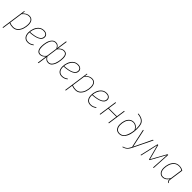

<svg xmlns="http://www.w3.org/2000/svg" viewBox="548 -2819 5098 5098"><g transform="rotate(45 3097.0 -270.5)"><path d="M155 -519H174L164 -437Q246 -529 344 -529Q419 -529 458.5 -480Q498 -431 498 -339Q498 -261 472.5 -181Q447 -101 390 -45.5Q333 10 244 10Q173 10 106 -17L76 194L54 197ZM476 -339Q476 -423 442.5 -466Q409 -509 344 -509Q289 -509 246.5 -483.5Q204 -458 161 -408L109 -39Q172 -11 243 -11Q326 -11 378.5 -64Q431 -117 453.5 -192.5Q476 -268 476 -339Z M654 -214V-196Q654 -104 695 -57.5Q736 -11 808 -11Q853 -11 887.5 -24.5Q922 -38 963 -67L975 -51Q934 -20 894.5 -5Q855 10 808 10Q725 10 678.5 -43Q632 -96 632 -195Q632 -271 660 -348Q688 -425 747 -477Q806 -529 892 -529Q957 -529 996 -497Q1035 -465 1035 -411Q1035 -323 938 -274Q841 -225 654 -214ZM656 -234Q1012 -255 1012 -410Q1012 -456 980.5 -482.5Q949 -509 892 -509Q820 -509 769 -468Q718 -427 690.5 -364.5Q663 -302 656 -234Z M1417 -73Q1382 -30 1346.5 -10Q1311 10 1267 10Q1202 10 1169 -40.5Q1136 -91 1136 -180Q1136 -258 1156 -338Q1176 -418 1222 -473.5Q1268 -529 1341 -529Q1387 -529 1417.5 -506.5Q1448 -484 1469 -439L1510 -736L1532 -733L1491 -442Q1564 -529 1646 -529Q1715 -529 1746 -486Q1777 -443 1777 -360Q1777 -282 1758 -197Q1739 -112 1694 -51Q1649 10 1576 10Q1528 10 1497.5 -11Q1467 -32 1440 -75L1402 192L1379 196ZM1422 -104 1465 -411Q1442 -461 1413.5 -485Q1385 -509 1341 -509Q1275 -509 1234 -456Q1193 -403 1176 -328Q1159 -253 1159 -180Q1159 -98 1186.5 -54.5Q1214 -11 1270 -11Q1313 -11 1349.5 -34Q1386 -57 1422 -104ZM1755 -360Q1755 -434 1729 -471.5Q1703 -509 1646 -509Q1561 -509 1486 -409L1443 -102Q1470 -55 1500 -33Q1530 -11 1575 -11Q1640 -11 1680.5 -69.5Q1721 -128 1738 -209Q1755 -290 1755 -360Z M1933 -214V-196Q1933 -104 1974 -57.5Q2015 -11 2087 -11Q2132 -11 2166.5 -24.5Q2201 -38 2242 -67L2254 -51Q2213 -20 2173.5 -5Q2134 10 2087 10Q2004 10 1957.5 -43Q1911 -96 1911 -195Q1911 -271 1939 -348Q1967 -425 2026 -477Q2085 -529 2171 -529Q2236 -529 2275 -497Q2314 -465 2314 -411Q2314 -323 2217 -274Q2120 -225 1933 -214ZM1935 -234Q2291 -255 2291 -410Q2291 -456 2259.5 -482.5Q2228 -509 2171 -509Q2099 -509 2048 -468Q1997 -427 1969.5 -364.5Q1942 -302 1935 -234Z M2507 -519H2526L2516 -437Q2598 -529 2696 -529Q2771 -529 2810.5 -480Q2850 -431 2850 -339Q2850 -261 2824.5 -181Q2799 -101 2742 -45.5Q2685 10 2596 10Q2525 10 2458 -17L2428 194L2406 197ZM2828 -339Q2828 -423 2794.5 -466Q2761 -509 2696 -509Q2641 -509 2598.5 -483.5Q2556 -458 2513 -408L2461 -39Q2524 -11 2595 -11Q2678 -11 2730.5 -64Q2783 -117 2805.5 -192.5Q2828 -268 2828 -339Z M3006 -214V-196Q3006 -104 3047 -57.5Q3088 -11 3160 -11Q3205 -11 3239.5 -24.5Q3274 -38 3315 -67L3327 -51Q3286 -20 3246.5 -5Q3207 10 3160 10Q3077 10 3030.5 -43Q2984 -96 2984 -195Q2984 -271 3012 -348Q3040 -425 3099 -477Q3158 -529 3244 -529Q3309 -529 3348 -497Q3387 -465 3387 -411Q3387 -323 3290 -274Q3193 -225 3006 -214ZM3008 -234Q3364 -255 3364 -410Q3364 -456 3332.5 -482.5Q3301 -509 3244 -509Q3172 -509 3121 -468Q3070 -427 3042.5 -364.5Q3015 -302 3008 -234Z M3831 0 3868 -262H3565L3528 0H3506L3580 -519H3602L3568 -282H3871L3904 -519H3926L3853 0Z M4074 -185Q4074 -262 4097.5 -332.5Q4121 -403 4171.5 -448Q4222 -493 4297 -493Q4403 -493 4466 -382L4467 -419Q4467 -514 4449.5 -573.5Q4432 -633 4378 -670Q4324 -707 4219 -718L4225 -738Q4336 -725 4393.5 -685Q4451 -645 4470 -583Q4489 -521 4489 -421Q4489 -310 4462 -211.5Q4435 -113 4379 -51.5Q4323 10 4241 10Q4161 10 4117.5 -43Q4074 -96 4074 -185ZM4463 -352Q4432 -410 4390 -441.5Q4348 -473 4298 -473Q4230 -473 4184.5 -431Q4139 -389 4118 -323.5Q4097 -258 4097 -185Q4097 -105 4134.5 -58Q4172 -11 4241 -11Q4341 -11 4394.5 -108Q4448 -205 4463 -352Z M4760 2Q4730 63 4704.5 98Q4679 133 4643.5 156Q4608 179 4551 195L4549 176Q4602 161 4633.5 140.5Q4665 120 4686.5 89.5Q4708 59 4738 0H4728L4615 -519H4638L4746 -16L4988 -519H5013Z M5532 0H5510L5533 -388Q5534 -417 5539 -492L5307 -73H5285L5172 -496Q5166 -460 5149 -388L5061 0H5040L5159 -519H5186L5299 -98L5533 -519H5560Z M6119 -488 6065 -112Q6061 -80 6061 -68Q6061 -45 6069 -30Q6077 -15 6097 -7L6090 10Q6065 0 6053 -18.5Q6041 -37 6041 -68Q6041 -75 6043 -97Q6012 -47 5968 -18.5Q5924 10 5874 10Q5799 10 5756.5 -43.5Q5714 -97 5714 -190Q5714 -268 5740.5 -346Q5767 -424 5825.5 -476.5Q5884 -529 5974 -529Q6018 -529 6052 -518.5Q6086 -508 6119 -488ZM5736 -191Q5736 -106 5772 -58.5Q5808 -11 5874 -11Q5976 -11 6046 -135L6095 -477Q6042 -510 5974 -510Q5892 -510 5838.5 -460Q5785 -410 5760.5 -336.5Q5736 -263 5736 -191Z"/></g></svg>

Font: Fira Sans Thin
Style: Italic
Weight: 250
Italic angle: -8°
Designer: Carrois Corporate & Edenspiekermann AG
Foundry: Carrois Corporate GbR & Edenspiekermann AG
Version: Version 4.203